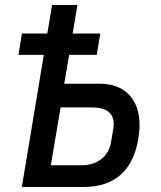

<svg xmlns="http://www.w3.org/2000/svg" viewBox="-20 -745 640 765"><path d="M154.5 -526.5H53.5L67.5 -611.5H168.5L187.5 -725H288.5L269.5 -611.5H379.5L365.5 -526.5H255.5L236 -411.5H377Q452 -411.5 494 -367.8Q536 -324 536 -246Q536 -220.5 530.5 -188.5Q514 -94.5 459 -47.2Q404 0 313 0H67ZM423 -182 431.5 -233Q433 -243 433 -251Q433 -317 345.5 -317H221.5L182.5 -86.5H303.5Q353 -86.5 384.5 -111.8Q416 -137 423 -182Z"/></svg>

Font: JuliaMono MediumItalic
Style: Regular
Weight: 500
Italic angle: -9°
Monospace: yes
Designer: cormullion
Foundry: corm
Version: Version 0.049; ttfautohint (v1.8.4)